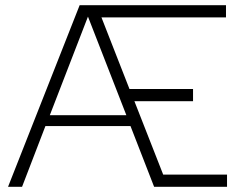

<svg xmlns="http://www.w3.org/2000/svg" viewBox="-20 -720 941 740"><path d="M11 0 287 -700H851V-653H371L479 -377H724V-330H498L609 -47H855V0H574L483 -234H155L65 0ZM172 -276H467L319 -656Z"/></svg>

Font: Red Hat Text Light
Style: Regular
Weight: 300
Designer: Pentagram, MCKL
Foundry: Pentagram, MCKL
Version: Version 1.023; ttfautohint (v1.8.3)